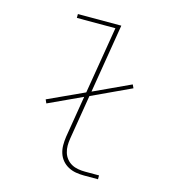

<svg xmlns="http://www.w3.org/2000/svg" viewBox="-109 -825 819 914"><g transform="rotate(15 300.0 -367.5)"><path d="M389 0Q368 0 348 -3.5Q328 -7 310.5 -16.5Q293 -26 280.5 -41Q268 -56 262 -75Q256 -94 256 -114.5Q256 -135 259 -156L293 -362L127 -285L119 -303L297 -385L352 -716H162V-735H376L320 -395L501 -479L509 -462L316 -372L280 -153Q277 -135 277 -117.5Q277 -100 282 -83.5Q287 -67 297.5 -54Q308 -41 322.5 -33Q337 -25 354.5 -22Q372 -19 389 -19H458V0Z"/></g></svg>

Font: Iosevka SS04 Th Ex Obl
Style: Regular
Weight: 100
Width: 7
Italic angle: -9°
Monospace: yes
Designer: Belleve Invis
Foundry: Belleve Invis
Version: Version 19.0.0; ttfautohint (v1.8.4)